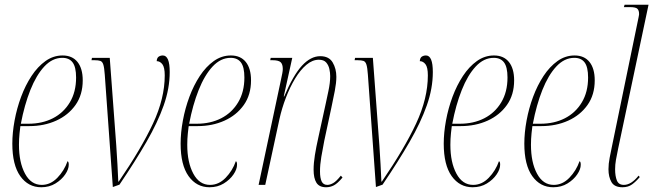

<svg xmlns="http://www.w3.org/2000/svg" viewBox="-20 -780 2756 810"><path d="M154 10Q99 10 65.5 -37Q32 -84 32 -174Q32 -220 41.5 -271.5Q51 -323 69 -371.5Q87 -420 113 -459.5Q139 -499 172 -522.5Q205 -546 244 -546Q285 -546 307 -518.5Q329 -491 329 -441Q329 -380 298.5 -337Q268 -294 217 -271Q166 -248 104 -248H66Q65 -242 62.5 -218Q60 -194 60 -169Q60 -95 85.5 -47.5Q111 0 156 0Q193 0 222 -30Q251 -60 265 -100Q267 -99 268.5 -96Q270 -93 270 -85Q270 -66 255 -44Q240 -22 214 -6Q188 10 154 10ZM100 -258Q158 -258 203 -281Q248 -304 274.5 -348Q301 -392 301 -453Q301 -497 286.5 -516.5Q272 -536 243 -536Q201 -536 167 -499.5Q133 -463 108 -400Q83 -337 68 -258Z M422 -465Q420 -494 416 -507Q412 -520 403.5 -523Q395 -526 378 -526H366L368 -536H443L465 -240Q468 -207 470.5 -166.5Q473 -126 475.5 -86Q478 -46 479 -14H481Q576 -153 625.5 -259Q675 -365 675 -462Q675 -496 665 -509Q655 -522 641 -522Q642 -536 649.5 -541Q657 -546 667 -546Q696 -546 696 -476Q696 -407 670.5 -335Q645 -263 598 -181.5Q551 -100 484 -1L456 9Z M864 10Q809 10 775.5 -37Q742 -84 742 -174Q742 -220 751.5 -271.5Q761 -323 779 -371.5Q797 -420 823 -459.5Q849 -499 882 -522.5Q915 -546 954 -546Q995 -546 1017 -518.5Q1039 -491 1039 -441Q1039 -380 1008.5 -337Q978 -294 927 -271Q876 -248 814 -248H776Q775 -242 772.5 -218Q770 -194 770 -169Q770 -95 795.5 -47.5Q821 0 866 0Q903 0 932 -30Q961 -60 975 -100Q977 -99 978.5 -96Q980 -93 980 -85Q980 -66 965 -44Q950 -22 924 -6Q898 10 864 10ZM810 -258Q868 -258 913 -281Q958 -304 984.5 -348Q1011 -392 1011 -453Q1011 -497 996.5 -516.5Q982 -536 953 -536Q911 -536 877 -499.5Q843 -463 818 -400Q793 -337 778 -258Z M1356 10Q1327 10 1315 -9Q1303 -28 1303 -64Q1303 -92 1308.5 -126Q1314 -160 1323 -200L1354 -342Q1358 -361 1365.5 -396Q1373 -431 1373 -459Q1373 -473 1369.5 -489Q1366 -505 1356 -516.5Q1346 -528 1325 -528Q1298 -528 1272.5 -506.5Q1247 -485 1225 -448.5Q1203 -412 1186 -367.5Q1169 -323 1159 -278L1099 0H1071L1165 -442Q1169 -460 1171 -471Q1173 -482 1173 -489Q1173 -509 1164 -517.5Q1155 -526 1129 -526H1120L1122 -536H1213L1177 -373H1179Q1217 -463 1254 -503Q1291 -543 1331 -543Q1368 -543 1383.5 -516.5Q1399 -490 1399 -456Q1399 -431 1392.5 -397Q1386 -363 1378 -326L1348 -186Q1341 -151 1335.5 -118Q1330 -85 1330 -57Q1330 -29 1337 -14.5Q1344 0 1361 0Q1372 0 1385.5 -7.5Q1399 -15 1418 -39L1425 -31Q1404 -6 1388.5 2Q1373 10 1356 10Z M1532 -465Q1530 -494 1526 -507Q1522 -520 1513.5 -523Q1505 -526 1488 -526H1476L1478 -536H1553L1575 -240Q1578 -207 1580.5 -166.5Q1583 -126 1585.5 -86Q1588 -46 1589 -14H1591Q1686 -153 1735.5 -259Q1785 -365 1785 -462Q1785 -496 1775 -509Q1765 -522 1751 -522Q1752 -536 1759.5 -541Q1767 -546 1777 -546Q1806 -546 1806 -476Q1806 -407 1780.5 -335Q1755 -263 1708 -181.5Q1661 -100 1594 -1L1566 9Z M1974 10Q1919 10 1885.5 -37Q1852 -84 1852 -174Q1852 -220 1861.5 -271.5Q1871 -323 1889 -371.5Q1907 -420 1933 -459.5Q1959 -499 1992 -522.5Q2025 -546 2064 -546Q2105 -546 2127 -518.5Q2149 -491 2149 -441Q2149 -380 2118.5 -337Q2088 -294 2037 -271Q1986 -248 1924 -248H1886Q1885 -242 1882.5 -218Q1880 -194 1880 -169Q1880 -95 1905.5 -47.5Q1931 0 1976 0Q2013 0 2042 -30Q2071 -60 2085 -100Q2087 -99 2088.5 -96Q2090 -93 2090 -85Q2090 -66 2075 -44Q2060 -22 2034 -6Q2008 10 1974 10ZM1920 -258Q1978 -258 2023 -281Q2068 -304 2094.5 -348Q2121 -392 2121 -453Q2121 -497 2106.5 -516.5Q2092 -536 2063 -536Q2021 -536 1987 -499.5Q1953 -463 1928 -400Q1903 -337 1888 -258Z M2314 10Q2259 10 2225.5 -37Q2192 -84 2192 -174Q2192 -220 2201.5 -271.5Q2211 -323 2229 -371.5Q2247 -420 2273 -459.5Q2299 -499 2332 -522.5Q2365 -546 2404 -546Q2445 -546 2467 -518.5Q2489 -491 2489 -441Q2489 -380 2458.5 -337Q2428 -294 2377 -271Q2326 -248 2264 -248H2226Q2225 -242 2222.5 -218Q2220 -194 2220 -169Q2220 -95 2245.5 -47.5Q2271 0 2316 0Q2353 0 2382 -30Q2411 -60 2425 -100Q2427 -99 2428.5 -96Q2430 -93 2430 -85Q2430 -66 2415 -44Q2400 -22 2374 -6Q2348 10 2314 10ZM2260 -258Q2318 -258 2363 -281Q2408 -304 2434.5 -348Q2461 -392 2461 -453Q2461 -497 2446.5 -516.5Q2432 -536 2403 -536Q2361 -536 2327 -499.5Q2293 -463 2268 -400Q2243 -337 2228 -258Z M2606 10Q2572 10 2559.5 -12Q2547 -34 2547 -66Q2547 -89 2552 -114.5Q2557 -140 2562 -164L2674 -707Q2676 -715 2676 -718Q2676 -721 2676 -723Q2676 -735 2669.5 -742.5Q2663 -750 2637 -750H2612L2615 -760H2716L2588 -154Q2582 -126 2578.5 -105.5Q2575 -85 2575 -66Q2575 -37 2582.5 -18.5Q2590 0 2612 0Q2643 0 2674 -39L2679 -33Q2663 -14 2646.5 -2Q2630 10 2606 10Z"/></svg>

Font: Noto Serif Display ExtraCondensed Thin
Style: Italic
Weight: 100
Width: 2
Italic angle: -12°
Designer: Monotype Design Team
Foundry: Monotype Imaging Inc.
Version: Version 2.009